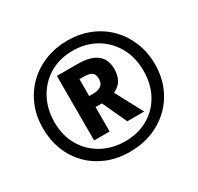

<svg xmlns="http://www.w3.org/2000/svg" viewBox="-155 -909 1137 1103"><g transform="rotate(-30 413.0 -357.0)"><path d="M409 10Q326 10 258.5 -18Q191 -46 142.5 -95.5Q94 -145 68 -211.5Q42 -278 42 -356Q42 -438 70.5 -505.5Q99 -573 150 -622Q201 -671 268.5 -697.5Q336 -724 414 -724Q495 -724 562.5 -696.5Q630 -669 679.5 -619Q729 -569 756.5 -501.5Q784 -434 784 -355Q784 -275 756 -208Q728 -141 677 -92Q626 -43 558 -16.5Q490 10 409 10ZM416 -56Q502 -56 568 -94Q634 -132 671 -199.5Q708 -267 708 -355Q708 -446 669 -514Q630 -582 563.5 -620Q497 -658 412 -658Q324 -658 257.5 -618Q191 -578 154 -509Q117 -440 117 -354Q117 -264 156.5 -197Q196 -130 264 -93Q332 -56 416 -56ZM262 -150V-578H398Q568 -578 568 -448Q568 -406 551.5 -376.5Q535 -347 498 -330L594 -150H482L407 -312H365V-150ZM392 -385Q425 -385 444 -399Q463 -413 463 -444Q463 -473 447 -485Q431 -497 393 -497H365V-385Z"/></g></svg>

Font: Noto Sans Armenian ExtraCondensed
Style: Bold
Weight: 700
Width: 2
Designer: Monotype Design Team
Foundry: Monotype Imaging Inc.
Version: Version 2.008; ttfautohint (v1.8.4.7-5d5b)